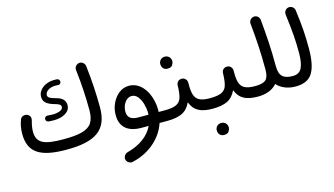

<svg xmlns="http://www.w3.org/2000/svg" viewBox="-100 -990 2822 1621"><g transform="rotate(-15 1311.5 -179.5)"><path d="M46.4 -186C46.4 -18.1 152.8 38.6 375 38.6C629.9 38.6 738.8 -37.1 738.8 -233.4C738.8 -345.2 731.9 -469.7 716.3 -601.1C712.9 -626.5 690.4 -641.6 670.9 -641.6C668.9 -641.6 667 -641.6 664.6 -641.1C639.6 -637.7 624.5 -615.7 624.5 -595.7C624.5 -593.8 624.5 -591.8 625 -589.4C640.1 -464.4 646.5 -341.3 646.5 -233.4C646.5 -185.5 637.7 -148.4 620.1 -122.6C584.5 -70.3 507.3 -53.2 374 -53.2C209 -53.2 138.7 -77.6 138.7 -182.6C138.7 -208 144 -241.2 152.3 -269C154.8 -277.3 156.2 -285.2 156.2 -292C156.2 -310.1 147.9 -322.8 130.9 -330.6C124.5 -334 117.7 -335.4 110.8 -335.4C106 -335.4 99.1 -334 90.3 -331.1C81.5 -328.1 74.2 -320.8 68.8 -309.1C53.7 -272 46.4 -231 46.4 -186ZM471.7 -529.3V-532.2C471.7 -543.9 463.4 -555.2 449.2 -556.6C439.9 -557.1 431.6 -557.6 424.3 -557.6C344.2 -557.6 281.2 -508.8 281.2 -448.7C281.2 -428.7 286.6 -412.6 296.9 -400.9C317.4 -377.4 349.1 -367.2 376 -359.4C406.7 -351.1 428.7 -342.8 428.7 -321.8C428.7 -307.6 419.4 -296.9 400.9 -289.6C381.8 -282.2 361.3 -278.8 338.4 -278.8C323.2 -278.8 308.6 -279.8 293.5 -281.2H290.5C278.8 -281.2 267.1 -272.9 265.6 -258.8V-255.9C265.6 -244.1 273.9 -232.9 287.6 -231.4C302.7 -230 319.3 -229 336.9 -229C376.5 -229 410.2 -237.3 438 -254.4C465.3 -271.5 479 -294.4 479 -323.2C479 -383.3 427.2 -397.9 388.2 -408.2C356.4 -417.5 331.5 -425.8 331.5 -449.2C331.5 -465.3 340.3 -479 357.4 -490.7C374.5 -502.4 396.5 -508.3 424.3 -508.3C431.6 -508.3 438 -507.8 445.3 -507.3C446.8 -506.8 447.8 -506.8 448.7 -506.8C460 -506.8 470.2 -515.6 471.7 -529.3Z M1095.2 23.9C1058.1 103.5 978.5 162.6 867.7 191.9C843.8 198.2 830.1 219.7 830.1 237.3C830.1 240.2 830.6 243.2 831.1 246.1C835.4 270 858.4 283.7 876.5 283.7C878.9 283.7 881.8 283.2 884.8 282.7C1025.4 252.4 1146.5 157.2 1190.4 23.9H1260.3C1285.6 23.9 1306.2 3.4 1306.2 -22C1306.2 -47.4 1285.6 -67.9 1260.3 -67.9H1207C1207.5 -73.7 1207.5 -79.6 1207.5 -85.9C1207.5 -217.3 1136.2 -346.7 1021.5 -346.7C988.8 -346.7 959.5 -336.9 933.6 -316.9C907.7 -296.9 887.2 -270.5 872.1 -238.3C856.9 -206.1 849.6 -171.9 849.6 -135.7C849.6 -27.8 918.9 23.9 1031.7 23.9ZM1031.2 -67.9C973.1 -67.9 936 -86.9 936 -143.6C936 -198.7 970.2 -257.3 1019.5 -257.3C1041.5 -257.3 1059.6 -248 1074.2 -229.5C1088.9 -210.4 1100.1 -188 1107.4 -161.1C1114.7 -134.3 1118.7 -107.9 1118.7 -83C1118.7 -77.6 1118.7 -72.8 1118.2 -67.9Z M1213.9 -22C1213.9 3.4 1234.9 23.9 1260.3 23.9C1313.5 23.9 1356.4 16.1 1389.2 0.5C1421.4 -15.1 1446.8 -43 1465.8 -83C1494.6 -4.9 1554.2 23.9 1655.8 23.9H1656.2C1681.6 23.9 1702.1 3.4 1702.1 -22C1702.1 -47.4 1681.6 -67.9 1656.2 -67.9H1655.8C1615.2 -67.9 1585 -73.2 1564 -84.5C1522 -106.4 1512.7 -154.8 1512.7 -225.1V-240.2V-242.7C1512.7 -265.6 1495.1 -287.1 1469.7 -288.6H1465.3C1443.4 -288.6 1421.9 -272.9 1420.4 -245.1C1419.9 -200.7 1415.5 -165.5 1408.2 -139.6C1400.9 -113.8 1385.7 -95.2 1363.3 -84.5C1340.8 -73.2 1306.6 -67.9 1260.3 -67.9C1234.9 -67.9 1213.9 -47.4 1213.9 -22ZM1324.7 -455.6C1324.7 -446.8 1326.2 -439 1328.6 -432.1C1334.5 -416 1348.6 -401.4 1376.5 -401.4C1397.5 -401.4 1411.6 -407.7 1418.9 -420.4C1426.3 -432.6 1429.7 -444.3 1429.7 -455.1C1429.7 -465.3 1426.8 -474.1 1421.4 -482.4C1413.1 -496.1 1397.9 -505.9 1376.5 -505.9C1345.7 -505.9 1324.7 -481.4 1324.7 -455.6Z M1609.9 -22C1609.9 3.4 1630.9 23.9 1656.2 23.9C1709.5 23.9 1752.4 16.1 1785.2 0.5C1817.4 -15.1 1842.8 -43 1861.8 -83C1890.6 -4.9 1950.2 23.9 2051.8 23.9H2052.2C2077.6 23.9 2098.1 3.4 2098.1 -22C2098.1 -47.4 2077.6 -67.9 2052.2 -67.9H2051.8C2011.2 -67.9 1981 -73.2 1960 -84.5C1918 -106.4 1908.7 -154.8 1908.7 -225.1V-240.2V-242.7C1908.7 -265.6 1891.1 -287.1 1865.7 -288.6H1861.3C1839.4 -288.6 1817.9 -272.9 1816.4 -245.1C1815.9 -200.7 1811.5 -165.5 1804.2 -139.6C1796.9 -113.8 1781.7 -95.2 1759.3 -84.5C1736.8 -73.2 1702.6 -67.9 1656.2 -67.9C1630.9 -67.9 1609.9 -47.4 1609.9 -22ZM1640.6 208.5C1640.6 217.3 1642.1 225.1 1644.5 231.9C1650.4 248 1664.6 262.7 1692.4 262.7C1713.4 262.7 1727.5 256.3 1734.9 244.1C1742.2 231.4 1745.6 219.7 1745.6 209C1745.6 198.7 1742.7 189.9 1737.3 181.6C1729 168 1713.9 158.2 1692.4 158.2C1661.6 158.2 1640.6 182.6 1640.6 208.5Z M2006.3 -22C2006.3 3.4 2026.9 23.9 2052.2 23.9C2123 23.9 2181.2 2 2218.3 -41.5C2256.8 2 2315.9 23.9 2380.9 23.9H2381.3C2406.7 23.9 2427.2 3.4 2427.2 -22C2427.2 -47.4 2406.7 -67.9 2381.3 -67.9H2380.9C2302.7 -67.9 2263.2 -96.7 2263.2 -180.2C2263.2 -182.6 2263.2 -184.6 2262.7 -186.5C2262.7 -261.7 2260.7 -331.5 2256.8 -395.5C2252.9 -459.5 2247.6 -525.9 2241.2 -595.7C2238.8 -621.1 2216.8 -637.7 2195.8 -637.7C2194.3 -637.7 2192.4 -637.7 2190.9 -637.2C2166 -634.8 2148.9 -613.3 2148.9 -591.8C2148.9 -590.3 2148.9 -588.4 2149.4 -586.9C2163.1 -445.8 2170.9 -331.5 2170.9 -180.2C2170.9 -136.7 2162.1 -107.4 2145 -91.8C2127.4 -75.7 2096.7 -67.9 2052.2 -67.9C2026.9 -67.9 2006.3 -47.4 2006.3 -22Z M2335.4 -22C2335.4 3.4 2356 23.9 2381.3 23.9C2452.1 23.9 2502 1 2529.8 -45.4C2557.6 -91.3 2571.3 -162.1 2571.3 -258.3C2571.3 -376 2565.4 -457.5 2546.9 -597.7C2543.5 -622.6 2521 -637.7 2501.5 -637.7C2499.5 -637.7 2497.6 -637.7 2495.1 -637.2C2470.2 -633.8 2455.1 -611.8 2455.1 -590.8C2455.1 -589.4 2455.1 -587.4 2455.6 -585.4C2475.6 -424.3 2481 -349.1 2481 -242.7C2481 -185.5 2473.6 -142.6 2459.5 -112.8C2445.3 -83 2418.9 -67.9 2381.3 -67.9C2356 -67.9 2335.4 -47.4 2335.4 -22Z"/></g></svg>

Font: Mikhak Medium
Style: Regular
Weight: 500
Designer: Amin Abedi
Version: Version 3.2